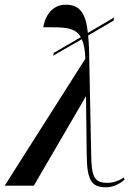

<svg xmlns="http://www.w3.org/2000/svg" viewBox="-59 -790 550 817"><path d="M-39 0H85L306 -379H307L310 -131C311 -18 333 7 393 7C421 7 451 -7 471 -26L468 -35C449 -21 422 -12 399 -12C344 -12 330 -34 329 -134L320 -579C319 -601 318 -621 316 -639L424 -702L427 -716L315 -650C306 -736 279 -770 221 -770C160 -770 132 -718 125 -674C209 -674 259 -677 285 -632L170 -565L167 -553L289 -623C298 -604 303 -577 304 -540Z"/></svg>

Font: Noto Serif Display ExtraCondensed Medium
Style: Italic
Weight: 500
Width: 2
Italic angle: -12°
Designer: Monotype Design Team
Foundry: Monotype Imaging Inc.
Version: Version 2.009